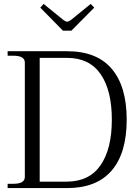

<svg xmlns="http://www.w3.org/2000/svg" viewBox="-20 -962 709 982"><path d="M186 -923 203 -942 304 -860Q316 -851 324 -851Q330 -851 343 -860L444 -942L462 -923L345 -805H302ZM19 -22H48Q107 -22 107 -57V-642Q107 -677 48 -677H19V-700H324Q475 -700 551.5 -610Q628 -520 628 -350Q628 -179 551 -89.5Q474 0 323 0H19ZM321 -33Q436 -33 494 -116.5Q552 -200 552 -350Q552 -500 494.5 -583Q437 -666 323 -666H183V-33Z"/></svg>

Font: Taviraj Light
Style: Regular
Weight: 300
Designer: Katatrad Team
Foundry: CadsonDemak
Version: Version 1.001